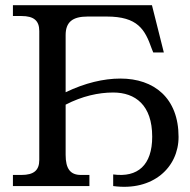

<svg xmlns="http://www.w3.org/2000/svg" viewBox="-20 -720 735 743"><path d="M234 -121V-315C298 -348 361 -362 418 -362C504 -362 569 -313 569 -191C569 -81 513 -32 418 -45V0C573 21 671 -73 671 -190C671 -341 576 -416 446 -416C381 -416 309 -399 234 -363V-584C234 -634 260 -656 319 -656H393C513 -656 541 -606 567 -532L573 -517H614L568 -700H30V-658H63C111 -658 132 -640 132 -600V-101C132 -61 111 -43 63 -43H30V0H326V-43H293C252 -43 234 -67 234 -121Z"/></svg>

Font: LT Superior Serif Medium
Style: Regular
Weight: 500
Designer: Daniel Lyons
Foundry: LyonsType
Version: Version 2.120;FEAKit 1.0